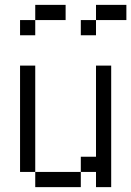

<svg xmlns="http://www.w3.org/2000/svg" viewBox="-20 -770 540 790"><path d="M250 -687.5V-750H125V-687.5H62.5V-625H125V-687.5ZM500 -687.5V-750H375V-687.5H312.5V-625H375V-687.5ZM125 -62.5V0H312.5V-62.5ZM125 -62.5V-500H62.5V-62.5ZM375 -62.5V0H437.5Q437.5 0 437.5 -500H375Q375 -500 375 -125H312.5V-62.5Z"/></svg>

Font: BFUnifontExMono
Style: Regular
Weight: 500
Version: Version 15.0.06